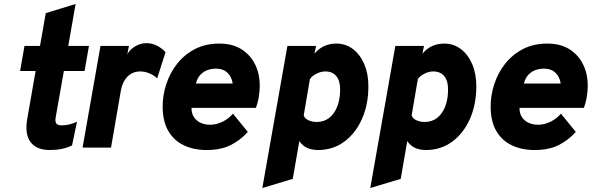

<svg xmlns="http://www.w3.org/2000/svg" viewBox="-20 -742 2974 965"><path d="M231 12Q163 12 133.2 -28.2Q103.5 -68.5 117 -145L159 -385H81L103 -511H181L210 -676L360 -722L323 -511H427L405 -385H301L260 -153Q256 -130.5 263 -121.2Q270 -112 291 -112Q309 -112 325.2 -115.8Q341.5 -119.5 367 -130L342 -11Q296 12 231 12Z M395 0 485 -511H628L620 -469Q632 -493 659 -509Q686 -525 716 -525Q768.5 -525 812 -480L770 -348Q753.5 -364 730.5 -373.5Q707.5 -383 685 -383Q659 -383 639 -371.2Q619 -359.5 605.8 -337.5Q592.5 -315.5 587 -284L538 0Z M1018.5 12Q953.5 12 903.8 -11.8Q854 -35.5 825.8 -84Q797.5 -132.5 797.5 -207Q797.5 -264 816 -320Q834.5 -376 870.8 -422Q907 -468 960 -495.5Q1013 -523 1082.5 -523Q1149 -523 1194.2 -494Q1239.5 -465 1262.5 -417.5Q1285.5 -370 1285.5 -314Q1285.5 -287 1281.2 -258.2Q1277 -229.5 1266.5 -200H942.5Q942.5 -171 955.5 -152.2Q968.5 -133.5 989.8 -124.2Q1011 -115 1036.5 -115Q1068 -115 1100 -131Q1132 -147 1150.5 -171L1225.5 -79Q1187.5 -36.5 1138.2 -12.2Q1089 12 1018.5 12ZM964.5 -322H1149.5Q1146 -345 1135.2 -361.8Q1124.5 -378.5 1107 -387.8Q1089.5 -397 1066.5 -397Q1044 -397 1023.5 -390Q1003 -383 987.5 -366.5Q972 -350 964.5 -322Z M1298.5 203 1424.5 -511H1568.5L1560.5 -472Q1602.5 -523 1670.5 -523Q1717.5 -523 1753.8 -495.5Q1790 -468 1810.8 -419.8Q1831.5 -371.5 1831.5 -309Q1831.5 -216 1799 -143.5Q1766.5 -71 1709.5 -29.5Q1652.5 12 1579.5 12Q1546 12 1522.5 0.8Q1499 -10.5 1484.5 -33L1451.5 157ZM1572.5 -129Q1608 -129 1634.2 -149.2Q1660.5 -169.5 1675 -206.2Q1689.5 -243 1689.5 -293Q1689.5 -336.5 1670 -359.8Q1650.5 -383 1614.5 -383Q1593.5 -383 1570.5 -371.5Q1547.5 -360 1537.5 -344L1506.5 -162Q1511 -147 1529.5 -138Q1548 -129 1572.5 -129Z M1841 203 1967 -511H2111L2103 -472Q2145 -523 2213 -523Q2260 -523 2296.2 -495.5Q2332.5 -468 2353.2 -419.8Q2374 -371.5 2374 -309Q2374 -216 2341.5 -143.5Q2309 -71 2252 -29.5Q2195 12 2122 12Q2088.5 12 2065 0.8Q2041.5 -10.5 2027 -33L1994 157ZM2115 -129Q2150.5 -129 2176.8 -149.2Q2203 -169.5 2217.5 -206.2Q2232 -243 2232 -293Q2232 -336.5 2212.5 -359.8Q2193 -383 2157 -383Q2136 -383 2113 -371.5Q2090 -360 2080 -344L2049 -162Q2053.5 -147 2072 -138Q2090.5 -129 2115 -129Z M2667 12Q2602 12 2552.2 -11.8Q2502.5 -35.5 2474.2 -84Q2446 -132.5 2446 -207Q2446 -264 2464.5 -320Q2483 -376 2519.2 -422Q2555.5 -468 2608.5 -495.5Q2661.5 -523 2731 -523Q2797.5 -523 2842.8 -494Q2888 -465 2911 -417.5Q2934 -370 2934 -314Q2934 -287 2929.8 -258.2Q2925.5 -229.5 2915 -200H2591Q2591 -171 2604 -152.2Q2617 -133.5 2638.2 -124.2Q2659.5 -115 2685 -115Q2716.5 -115 2748.5 -131Q2780.5 -147 2799 -171L2874 -79Q2836 -36.5 2786.8 -12.2Q2737.5 12 2667 12ZM2613 -322H2798Q2794.5 -345 2783.8 -361.8Q2773 -378.5 2755.5 -387.8Q2738 -397 2715 -397Q2692.5 -397 2672 -390Q2651.5 -383 2636 -366.5Q2620.5 -350 2613 -322Z"/></svg>

Font: Overpass Black
Style: Italic
Weight: 900
Italic angle: -10°
Designer: Delve Withrington, Dave Bailey, Thomas Jockin
Foundry: Delve Fonts LLC
Version: Version 4.000